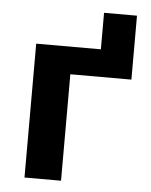

<svg xmlns="http://www.w3.org/2000/svg" viewBox="-51 -738 614 780"><g transform="rotate(5 256.0 -347.5)"><path d="M476.1 -694.8V-434.1H227.1V0H78.1V-545.9H341.8V-694.8Z"/></g></svg>

Font: Droid Sans Thai
Style: Bold
Weight: 700
Designer: Steve Matteson
Foundry: Ascender Corporation
Version: Version 1.00